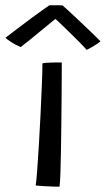

<svg xmlns="http://www.w3.org/2000/svg" viewBox="-70 -702 398 724"><path d="M154.5 2Q147.5 2 130 1.5Q112.5 1 93.8 -0.2Q75 -1.5 64.5 -2.5Q67 -15.5 70 -56.5Q73 -97.5 76.5 -153.5Q80 -209.5 82.8 -269.2Q85.5 -329 87.8 -380.8Q90 -432.5 90 -463Q95 -464.5 105 -465.2Q115 -466 126.2 -466.2Q137.5 -466.5 147.5 -466.5Q157.5 -466.5 163 -466.5Q163 -446.5 162.8 -408.5Q162.5 -370.5 162.2 -323Q162 -275.5 161.2 -225.2Q160.5 -175 159.8 -128.8Q159 -82.5 157.8 -48Q156.5 -13.5 154.5 2ZM166 -681.5Q186.5 -663.5 212.2 -639.2Q238 -615 263.8 -590.5Q289.5 -566 309 -546Q295.5 -535.5 282 -527.5Q268.5 -519.5 257 -514Q244.5 -528 225.5 -547Q206.5 -566 187 -585Q167.5 -604 152.8 -618Q138 -632 134 -635H144Q140 -631.5 123.5 -618.2Q107 -605 85.5 -587Q64 -569 42.8 -552Q21.5 -535 8 -524.5Q1.5 -527 -10 -533Q-21.5 -539 -32.5 -546.5Q-43.5 -554 -49.5 -559.5Q-28 -576 -3 -595Q22 -614 46 -631.8Q70 -649.5 88.8 -663Q107.5 -676.5 116 -682Q121 -682 130.5 -682.2Q140 -682.5 149.8 -682.2Q159.5 -682 166 -681.5Z"/></svg>

Font: Grandstander Thin Light
Style: Regular
Weight: 300
Version: Version 1.200